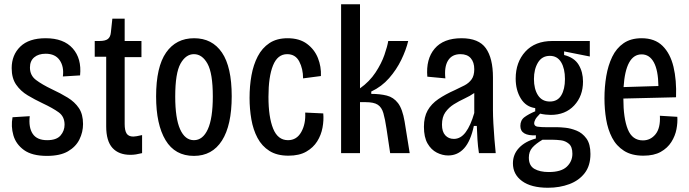

<svg xmlns="http://www.w3.org/2000/svg" viewBox="-20 -721 3244 904"><path d="M201 13Q131 13 93 -14.5Q55 -42 43 -84Q31 -126 39 -169L120 -174Q114 -121 134 -91Q154 -61 202 -61Q246 -61 265 -83Q284 -105 284 -134Q284 -172 256.5 -192Q229 -212 180 -235Q144 -252 110.5 -272Q77 -292 56 -322.5Q35 -353 35 -400Q35 -462 75.5 -501.5Q116 -541 195 -541Q280 -541 322.5 -493Q365 -445 357 -366L276 -361Q282 -407 261 -437.5Q240 -468 195 -468Q161 -468 141 -451Q121 -434 121 -403Q121 -366 149.5 -344.5Q178 -323 224 -301Q265 -282 298.5 -261.5Q332 -241 351.5 -212Q371 -183 371 -137Q371 -99 354 -64.5Q337 -30 300 -8.5Q263 13 201 13Z M594 8Q539 8 509.5 -24.5Q480 -57 480 -126V-454H426V-528H448Q476 -528 488 -537.5Q500 -547 502 -568L509 -633H567V-528H646V-452H567V-137Q567 -107 576 -92.5Q585 -78 608 -78Q619 -78 649 -85V0Q633 4 620 6Q607 8 594 8Z M893 13Q804 13 759.5 -61Q715 -135 715 -267Q715 -406 762 -473.5Q809 -541 894 -541Q979 -541 1025 -473.5Q1071 -406 1071 -268Q1071 -131 1025 -59Q979 13 893 13ZM893 -61Q935 -61 958.5 -112.5Q982 -164 982 -267Q982 -376 957 -421Q932 -466 893 -466Q855 -466 830 -421.5Q805 -377 805 -266Q805 -164 828 -112.5Q851 -61 893 -61Z M1338 12Q1284 12 1248.5 -10.5Q1213 -33 1192.5 -71.5Q1172 -110 1163.5 -159Q1155 -208 1155 -260Q1155 -316 1164 -366Q1173 -416 1193.5 -455.5Q1214 -495 1248.5 -518Q1283 -541 1334 -541Q1390 -541 1425.5 -514.5Q1461 -488 1477 -447.5Q1493 -407 1491 -363L1407 -352Q1407 -397 1389 -431.5Q1371 -466 1332 -466Q1287 -466 1265.5 -413Q1244 -360 1244 -265Q1244 -170 1266 -115.5Q1288 -61 1336 -61Q1377 -61 1398.5 -99.5Q1420 -138 1417 -191L1502 -187Q1505 -155 1498.5 -120Q1492 -85 1473.5 -55.5Q1455 -26 1422 -7Q1389 12 1338 12Z M1586 0V-701H1675V-305Q1720 -337 1748 -379.5Q1776 -422 1790 -462.5Q1804 -503 1808 -528H1902Q1892 -486 1869.5 -439.5Q1847 -393 1812 -353Q1777 -313 1728 -290V-279Q1769 -279 1801 -271Q1833 -263 1854 -235.5Q1875 -208 1885 -149L1909 0H1817L1800 -114Q1793 -161 1785 -188.5Q1777 -216 1758.5 -228Q1740 -240 1702 -240H1675V0Z M2090 11Q2063 11 2036.5 -2.5Q2010 -16 1993 -45.5Q1976 -75 1976 -124Q1976 -170 1993.5 -201Q2011 -232 2044 -254.5Q2077 -277 2122 -297Q2146 -308 2167 -319Q2188 -330 2200.5 -347.5Q2213 -365 2213 -395Q2213 -428 2196.5 -447Q2180 -466 2148 -466Q2108 -466 2089.5 -436Q2071 -406 2077 -352L1992 -360Q1985 -443 2026.5 -492Q2068 -541 2153 -541Q2234 -541 2267.5 -494Q2301 -447 2301 -356V-202Q2301 -176 2303 -139.5Q2305 -103 2308 -65.5Q2311 -28 2314 0H2235Q2230 -32 2228 -64.5Q2226 -97 2225 -128H2211Q2196 -57 2165.5 -23Q2135 11 2090 11ZM2117 -67Q2149 -67 2172.5 -98.5Q2196 -130 2213 -189V-283Q2193 -269 2167 -257Q2141 -245 2117 -230Q2093 -215 2077 -192.5Q2061 -170 2061 -134Q2061 -101 2076.5 -84Q2092 -67 2117 -67Z M2560 163Q2481 163 2438 131.5Q2395 100 2395 48Q2395 6 2423.5 -24.5Q2452 -55 2503 -69V-84Q2468 -82 2449 -93Q2430 -104 2430 -128Q2430 -155 2449.5 -169.5Q2469 -184 2500 -197V-212Q2456 -218 2432 -257.5Q2408 -297 2408 -351Q2408 -428 2453.5 -478Q2499 -528 2581 -528H2757V-455L2636 -479V-462Q2684 -450 2704.5 -416Q2725 -382 2725 -337Q2725 -269 2683.5 -224.5Q2642 -180 2573 -180Q2563 -180 2549 -181.5Q2535 -183 2523 -186Q2505 -168 2500 -157.5Q2495 -147 2495 -141Q2495 -127 2511 -124.5Q2527 -122 2558 -122H2607Q2618 -122 2642.5 -119.5Q2667 -117 2694.5 -106Q2722 -95 2741 -69Q2760 -43 2760 4Q2760 59 2733 94Q2706 129 2660.5 146Q2615 163 2560 163ZM2569 -243Q2605 -243 2622.5 -272Q2640 -301 2640 -349Q2640 -398 2622 -428Q2604 -458 2569 -458Q2532 -458 2513 -426.5Q2494 -395 2494 -349Q2494 -302 2513 -272.5Q2532 -243 2569 -243ZM2564 89Q2622 89 2648.5 64Q2675 39 2675 3Q2675 -30 2658.5 -44Q2642 -58 2620.5 -60.5Q2599 -63 2584 -63H2534Q2502 -44 2486 -25.5Q2470 -7 2470 21Q2470 59 2496 74Q2522 89 2564 89Z M3009 12Q2954 12 2918 -11Q2882 -34 2862 -72.5Q2842 -111 2834 -159Q2826 -207 2826 -258Q2826 -312 2834.5 -362.5Q2843 -413 2862.5 -453.5Q2882 -494 2916 -517.5Q2950 -541 3001 -541Q3063 -541 3099.5 -505Q3136 -469 3151 -406.5Q3166 -344 3163 -263L2915 -257Q2915 -164 2936 -112Q2957 -60 3007 -60Q3043 -60 3066.5 -89Q3090 -118 3087 -176L3169 -171Q3171 -144 3165 -112.5Q3159 -81 3141 -52.5Q3123 -24 3091 -6Q3059 12 3009 12ZM3001 -465Q2926 -465 2916 -311L3080 -316Q3079 -390 3058.5 -427.5Q3038 -465 3001 -465Z"/></svg>

Font: Bricolage Grotesque 12pt Condensed
Style: Regular
Weight: 400
Width: 3
Designer: Mathieu Triay
Foundry: Atelier Triay
Version: Version 1.001; ttfautohint (v1.8.4.7-5d5b);gftools[0.9.33.de